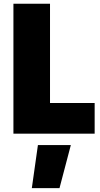

<svg xmlns="http://www.w3.org/2000/svg" viewBox="-20 -694 521 997"><path d="M145.3 282.8 176.9 59.3H347.8L289 282.8ZM49.7 0V-674.5H239.7V-159.1H471.5V0Z"/></svg>

Font: TitilliumWeb ExtraLight
Style: Regular
Weight: 400
Designer: Mohamed Gaber, Accademia di Belle Arti di Urbino and others
Foundry: Kief Type Foundry, Accademia di Belle Arti di Urbino and others
Version: Version 3.000; ttfautohint (v1.8.2)